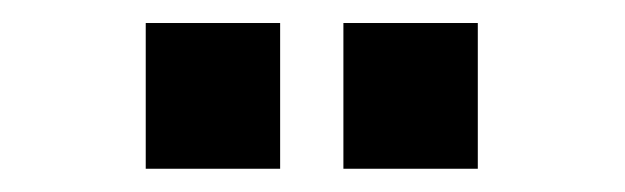

<svg xmlns="http://www.w3.org/2000/svg" viewBox="-20 -704 540 166"><path d="M222.2 -684.1V-558.1H106V-684.1ZM393.1 -684.1V-558.1H276.9V-684.1Z"/></svg>

Font: D-DIN-PRO SemiBold
Style: Bold
Weight: 600
Designer: datto
Foundry: CyberFei
Version: Version 1.000;hotconv 1.0.109;makeotfexe 2.5.65596